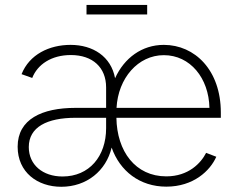

<svg xmlns="http://www.w3.org/2000/svg" viewBox="-20 -732 956 765"><path d="M224.1 12.2C325.2 12.2 402.8 -51.3 424.8 -144C457.5 -50.8 536.6 11.7 642.6 11.7C751 11.7 817.4 -51.8 841.8 -107.4L801.3 -123C780.8 -82.5 731.4 -29.3 642.6 -29.3C519.5 -29.3 445.8 -128.9 443.8 -262.7H859.9V-283.2C859.9 -452.6 756.3 -553.2 632.8 -553.2C545.4 -553.2 475.1 -501 438.5 -420.4C422.4 -506.8 350.6 -553.2 261.2 -553.2C176.3 -553.2 97.2 -515.1 65.9 -436.5L108.4 -421.4C129.4 -475.1 184.6 -512.7 262.2 -512.7C349.6 -512.7 402.8 -462.9 402.8 -383.8V-302.2H280.8C147.5 -302.2 50.3 -257.3 50.3 -147.5C50.3 -45.4 129.4 12.2 224.1 12.2ZM566.4 -712.4H324.7V-674.3H566.4ZM94.7 -146C94.7 -225.6 167 -262.7 281.2 -262.7H402.8V-221.2C402.8 -109.4 335.9 -28.8 229 -28.8C150.4 -28.8 94.7 -75.2 94.7 -146ZM444.3 -302.2C450.7 -420.4 529.8 -512.2 632.8 -512.2C737.8 -512.2 812 -420.9 814.5 -302.2Z"/></svg>

Font: Raveo ExtraLight
Style: Regular
Weight: 200
Designer: Jakub Foglar, Rasmus Andersson (Inter)
Foundry: Jakubfoglar.com
Version: Version 1.100;Glyphs 3.2.3 (3260)